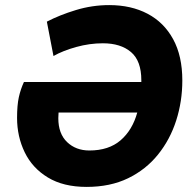

<svg xmlns="http://www.w3.org/2000/svg" viewBox="-20 -722 764 754"><path d="M47 -259Q47 -309 54 -340.5Q61 -372 74 -400H535Q535 -403 535 -407Q535 -483 494.5 -517.5Q454 -552 384 -552Q332 -552 279.5 -537.5Q227 -523 190 -502L164 -637Q214 -663 278 -682.5Q342 -702 409 -702Q495 -702 559.5 -668Q624 -634 660 -568Q696 -502 696 -406Q696 -324 672 -249Q648 -174 600.5 -115Q553 -56 483 -22Q413 12 320 12Q229 12 168 -25Q107 -62 77 -124Q47 -186 47 -259ZM209 -258Q209 -197 243.5 -164Q278 -131 331 -131Q407 -131 453.5 -171Q500 -211 519 -280H210Q209 -269 209 -258Z"/></svg>

Font: Radio Canada
Style: Bold Italic
Weight: 700
Italic angle: -12°
Designer: Charles Daoud, Etienne Aubert Bonn, Alexandre Saumier Demers, Jacques Le Bailly
Foundry: Radio-Canada
Version: Version 2.104; ttfautohint (v1.8.4.7-5d5b);gftools[0.9.28.de